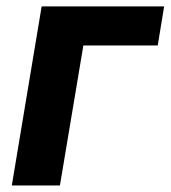

<svg xmlns="http://www.w3.org/2000/svg" viewBox="-20 -565 520 585"><path d="M480.1 -545.5 460.6 -426.5H234L162.6 0H16L106.9 -545.5Z"/></svg>

Font: Inter P
Style: Bold Italic
Weight: 700
Italic angle: 9.39999°
Designer: Rasmus Andersson
Foundry: rsms
Version: Version 3.018;git-588b23468